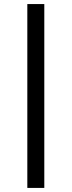

<svg xmlns="http://www.w3.org/2000/svg" viewBox="-20 -880 354 950"><path d="M199.2 -859.9V49.8H115.2V-859.9Z"/></svg>

Font: Sinkin Sans 400 Regular
Style: Regular
Weight: 400
Designer: Keith Bates
Foundry: K-Type
Version: Sinkin Sans (version 1.0)  by Keith Bates   •   © 2014   www